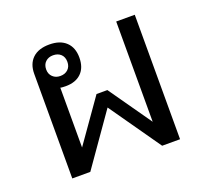

<svg xmlns="http://www.w3.org/2000/svg" viewBox="-101 -676 858 797"><g transform="rotate(-20 328.0 -277.5)"><path d="M89.8 -461.9Q89.8 -505.9 115.7 -530.5Q141.6 -555.2 189.9 -555.2Q237.3 -555.2 263.2 -530.5Q289.1 -505.9 289.1 -461.9Q289.1 -417.5 264.4 -393.3Q239.7 -369.1 195.8 -369.1Q189.9 -369.1 182.1 -369.6Q174.3 -370.1 171.9 -371.1V-106.9L304.2 -294.9H352.1L483.9 -106.9V-549.8H565.9V0H486.8L328.1 -226.6L169.4 0H89.8ZM236.3 -461.9Q236.3 -483.4 223.4 -495.6Q210.4 -507.8 189 -507.8Q168.9 -507.8 155.8 -495.6Q142.6 -483.4 142.6 -461.9Q142.6 -441.4 155.8 -429Q168.9 -416.5 189 -416.5Q210.4 -416.5 223.4 -429Q236.3 -441.4 236.3 -461.9Z"/></g></svg>

Font: Noto Sans Southeast Asian
Style: Regular
Weight: 400
Designer: Monotype Design Team
Foundry: Monotype Imaging Inc.
Version: Version 1.06 uh; ttfautohint (v1.4.1)